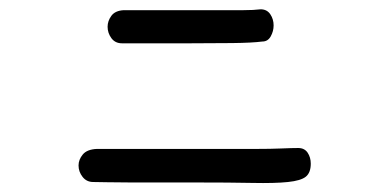

<svg xmlns="http://www.w3.org/2000/svg" viewBox="-20 -490 845 419"><path d="M183.6 -92.8Q168.9 -92.8 160.2 -104Q151.4 -115.2 151.4 -128.9Q151.4 -141.6 160.6 -152.8Q169.9 -164.1 191.4 -165H402.3H539.1Q570.3 -165 593.8 -166Q617.2 -167 630.9 -167Q644.5 -167 651.4 -156.7Q658.2 -146.5 658.2 -132.8Q658.2 -113.3 647.5 -104.5Q636.7 -95.7 608.4 -92.8Q580.1 -89.8 530.8 -90.8Q481.4 -91.8 405.3 -91.8H266.6Q236.3 -91.8 214.4 -92.3Q192.4 -92.8 183.6 -92.8ZM246.1 -395.5Q231.4 -395.5 223.1 -406.7Q214.8 -418 214.8 -431.6Q214.8 -444.3 223.1 -455.6Q231.4 -466.8 250 -467.8H393.6H463.9Q489.3 -467.8 511.2 -467.8Q533.2 -467.8 548.8 -469.7Q562.5 -469.7 569.8 -459Q577.1 -448.2 577.1 -434.6Q577.1 -421.9 570.8 -410.6Q564.5 -399.4 552.7 -399.4Q530.3 -396.5 486.8 -396Q443.4 -395.5 396.5 -395.5Z"/></svg>

Font: Gamja Flower
Style: Regular
Weight: 400
Designer: YoonDesign Inc.
Foundry: YoonDesign Inc.
Version: Version 3.00;build 20171102